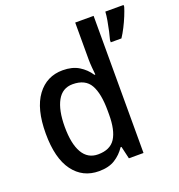

<svg xmlns="http://www.w3.org/2000/svg" viewBox="-138 -875 932 1000"><g transform="rotate(-20 328.5 -375.0)"><path d="M242 10Q152 10 99.5 -61Q47 -132 47 -269Q47 -406 100 -477.5Q153 -549 242 -549Q295 -549 331 -527Q367 -505 390 -470H395Q393 -488 391 -512Q389 -536 389 -555V-760H491V0H410L394 -69H389Q366 -34 331 -12Q296 10 242 10ZM267 -74Q334 -74 362.5 -118Q391 -162 391 -250V-271Q391 -366 363.5 -414.5Q336 -463 266 -463Q209 -463 180.5 -411.5Q152 -360 152 -268Q152 -174 181 -124Q210 -74 267 -74ZM657 -750Q651 -730 640 -703Q629 -676 615 -648.5Q601 -621 587 -600H528V-612Q533 -629 539 -656Q545 -683 550 -711.5Q555 -740 556 -760H657Z"/></g></svg>

Font: Noto Sans Gujarati UI SemiCondensed Medium
Style: Regular
Weight: 500
Width: 4
Designer: Jelle Bosma - Monotype Design Team, Universal Thirst
Foundry: Monotype Imaging Inc.
Version: Version 2.106; ttfautohint (v1.8.4.7-5d5b)